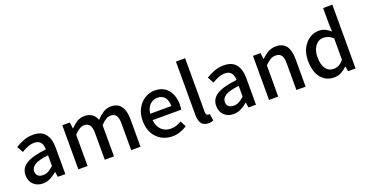

<svg xmlns="http://www.w3.org/2000/svg" viewBox="-37 -1518 4286 2254"><g transform="rotate(-20 2105.5 -391.5)"><path d="M217 14Q146 14 100.5 -29.5Q55 -73 55 -146Q55 -235 133.5 -283.5Q212 -332 384 -351Q384 -383 374.5 -410Q365 -437 342.5 -453.5Q320 -470 279 -470Q236 -470 195.5 -453.5Q155 -437 120 -414L77 -492Q120 -519 176.5 -541.5Q233 -564 299 -564Q402 -564 450.5 -502.5Q499 -441 499 -331V0H405L396 -63H392Q355 -31 311 -8.5Q267 14 217 14ZM252 -78Q288 -78 319 -95Q350 -112 384 -143V-277Q262 -263 214 -232Q166 -201 166 -155Q166 -114 190.5 -96Q215 -78 252 -78Z M662 0V-551H756L766 -473H768Q804 -511 845.5 -537.5Q887 -564 939 -564Q1001 -564 1036.5 -537Q1072 -510 1090 -463Q1131 -507 1174 -535.5Q1217 -564 1269 -564Q1355 -564 1396.5 -507.5Q1438 -451 1438 -346V0H1322V-332Q1322 -403 1300 -433.5Q1278 -464 1231 -464Q1175 -464 1107 -390V0H992V-332Q992 -403 969.5 -433.5Q947 -464 900 -464Q844 -464 777 -390V0Z M1835 14Q1760 14 1699 -20.5Q1638 -55 1602 -119.5Q1566 -184 1566 -275Q1566 -365 1602 -429.5Q1638 -494 1695.5 -529Q1753 -564 1817 -564Q1890 -564 1940 -531.5Q1990 -499 2016 -440.5Q2042 -382 2042 -304Q2042 -287 2040 -271.5Q2038 -256 2036 -245H1679Q1686 -166 1732 -121.5Q1778 -77 1849 -77Q1886 -77 1918 -88Q1950 -99 1980 -118L2020 -45Q1983 -20 1935.5 -3Q1888 14 1835 14ZM1678 -325H1942Q1942 -396 1910.5 -434.5Q1879 -473 1819 -473Q1767 -473 1726.5 -435Q1686 -397 1678 -325Z M2285 14Q2223 14 2197 -24.5Q2171 -63 2171 -130V-797H2286V-124Q2286 -101 2294.5 -91.5Q2303 -82 2313 -82Q2317 -82 2321 -82.5Q2325 -83 2333 -84L2347 3Q2337 7 2322 10.5Q2307 14 2285 14Z M2599 14Q2528 14 2482.5 -29.5Q2437 -73 2437 -146Q2437 -235 2515.5 -283.5Q2594 -332 2766 -351Q2766 -383 2756.5 -410Q2747 -437 2724.5 -453.5Q2702 -470 2661 -470Q2618 -470 2577.5 -453.5Q2537 -437 2502 -414L2459 -492Q2502 -519 2558.5 -541.5Q2615 -564 2681 -564Q2784 -564 2832.5 -502.5Q2881 -441 2881 -331V0H2787L2778 -63H2774Q2737 -31 2693 -8.5Q2649 14 2599 14ZM2634 -78Q2670 -78 2701 -95Q2732 -112 2766 -143V-277Q2644 -263 2596 -232Q2548 -201 2548 -155Q2548 -114 2572.5 -96Q2597 -78 2634 -78Z M3044 0V-551H3138L3148 -474H3150Q3188 -512 3232 -538Q3276 -564 3332 -564Q3420 -564 3460.5 -507.5Q3501 -451 3501 -346V0H3386V-332Q3386 -403 3364 -433.5Q3342 -464 3293 -464Q3255 -464 3225.5 -445.5Q3196 -427 3159 -390V0Z M3857 14Q3754 14 3692.5 -62Q3631 -138 3631 -275Q3631 -365 3664.5 -429.5Q3698 -494 3751.5 -529Q3805 -564 3866 -564Q3914 -564 3947.5 -547.5Q3981 -531 4014 -502L4010 -593V-797H4125V0H4031L4021 -62H4018Q3987 -31 3945.5 -8.5Q3904 14 3857 14ZM3885 -83Q3920 -83 3950 -99Q3980 -115 4010 -150V-418Q3979 -446 3949.5 -457Q3920 -468 3889 -468Q3851 -468 3819.5 -445Q3788 -422 3769 -379Q3750 -336 3750 -276Q3750 -183 3785.5 -133Q3821 -83 3885 -83Z"/></g></svg>

Font: Source Han Sans SC Medium
Style: Regular
Weight: 500
Designer: Ryoko NISHIZUKA 西塚涼子 (kana, bopomofo & ideographs); Paul D. Hunt (Latin, Greek & Cyrillic); Sandoll Communications 산돌커뮤니
Foundry: Adobe
Version: Version 2.004;hotconv 1.0.118;makeotfexe 2.5.65603